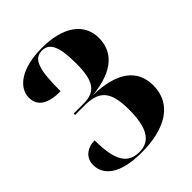

<svg xmlns="http://www.w3.org/2000/svg" viewBox="-205 -844 974 974"><g transform="rotate(-45 282.0 -357.0)"><path d="M243 10C409 10 526 -54 526 -189C526 -306 439 -367 275 -371C436 -388 501 -458 501 -555C501 -662 409 -724 261 -724C109 -724 35 -661 35 -592C35 -527 87 -501 172 -501C172 -650 188 -714 251 -714C304 -714 328 -668 328 -546C328 -421 298 -374 209 -374H139V-364H205C311 -364 352 -323 352 -189C352 -63 317 0 238 0C157 0 118 -52 118 -203C69 -203 24 -175 24 -120C24 -48 86 10 243 10Z"/></g></svg>

Font: Noto Serif Display ExtraBold
Style: Regular
Weight: 800
Designer: Monotype Design Team
Foundry: Monotype Imaging Inc.
Version: Version 2.009